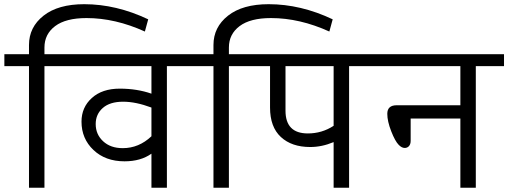

<svg xmlns="http://www.w3.org/2000/svg" viewBox="-35 -878 2377 898"><path d="M100.6 0V-568.8H-14.6V-624.5H100.6V-667.5Q100.6 -751 168.7 -804.7Q236.8 -858.4 358.9 -858.4Q508.8 -858.4 658.2 -787.6L642.6 -730.5Q503.9 -793.5 369.6 -793.5Q272.9 -793.5 222.9 -755.9Q172.9 -718.3 172.9 -655.8V-624.5H304.7V-568.8H172.9V0Z M673.3 0V-159.2Q623 -123.5 547.4 -123.5Q458 -123.5 402.1 -176.5Q346.2 -229.5 346.2 -309.1Q346.2 -376 394.5 -419.7Q442.9 -463.4 524.9 -463.4Q606 -463.4 673.3 -439.9V-568.8H275.4V-624.5H877.4V-568.8H745.6V0ZM539.1 -185.1Q614.7 -185.1 673.3 -240.7V-375Q600.1 -402.3 541 -402.3Q479 -402.3 445.8 -373Q412.6 -343.8 412.6 -297.9Q412.6 -249.5 447.3 -217.3Q481.9 -185.1 539.1 -185.1Z M963.4 0V-568.8H848.1V-624.5H963.4V-667.5Q963.4 -751 1031.5 -804.7Q1099.6 -858.4 1221.7 -858.4Q1371.6 -858.4 1521 -787.6L1505.4 -730.5Q1366.7 -793.5 1232.4 -793.5Q1135.7 -793.5 1085.7 -755.9Q1035.6 -718.3 1035.6 -655.8V-624.5H1167.5V-568.8H1035.6V0Z M1525.4 0V-213.4Q1470.7 -190.4 1416 -190.4Q1329.1 -190.4 1278.6 -237.3Q1228 -284.2 1228 -375V-568.8H1138.2V-624.5H1729.5V-568.8H1597.7V0ZM1404.8 -253.9Q1470.7 -253.9 1525.4 -289.6V-568.8H1300.3V-360.4Q1300.3 -253.9 1404.8 -253.9Z M2118.2 0V-323.7H1885.7V-219.7Q1885.7 -203.6 1877.9 -194.8Q1870.1 -186 1857.9 -186Q1844.2 -186 1830.1 -200.2Q1813 -217.3 1794.7 -264.2Q1776.4 -311 1776.4 -345.7Q1776.4 -385.7 1820.3 -385.7H2118.2V-568.8H1700.2V-624.5H2322.3V-568.8H2190.4V0Z"/></svg>

Font: Khula Regular
Style: Regular
Weight: 400
Designer: Erin McLaughlin, Steve Matteson
Version: Version 1.000;PS 1.0;hotconv 1.0.72;makeotf.lib2.5.5900